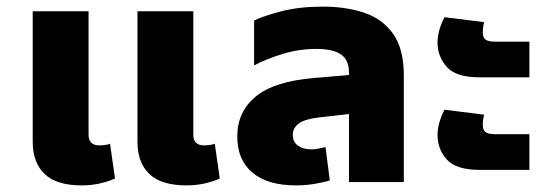

<svg xmlns="http://www.w3.org/2000/svg" viewBox="-20 -551 1667 581"><path d="M227 10Q151 10 115 -24.5Q79 -59 79 -122V-517H248V-143Q248 -111 281 -111Q288 -111 296.5 -112Q305 -113 313 -116L328 -11Q309 -2 283 4Q257 10 227 10ZM544 10Q468 10 432 -24.5Q396 -59 396 -122V-517H565V-143Q565 -111 598 -111Q605 -111 613.5 -112Q622 -113 630 -116L645 -11Q626 -2 600 4Q574 10 544 10Z M876 10Q790 10 744 -28.5Q698 -67 698 -138Q698 -213 754 -259Q810 -305 930 -315L1036 -324V-332Q1036 -370 1011.5 -386.5Q987 -403 937 -403Q885 -403 834.5 -387.5Q784 -372 749 -353V-489Q778 -503 832 -517Q886 -531 958 -531Q1025 -531 1080.5 -513Q1136 -495 1169 -449.5Q1202 -404 1202 -322V0H1036V-206L948 -196Q903 -191 884.5 -177.5Q866 -164 866 -143Q866 -121 882 -110Q898 -99 923 -99Q934 -99 945 -101.5Q956 -104 965 -106L978 -5Q959 1 931.5 5.5Q904 10 876 10Z M1431 -317Q1360 -317 1332 -348.5Q1304 -380 1304 -422Q1304 -458 1325 -499L1445 -484Q1441 -469 1441 -452Q1441 -438 1449 -431.5Q1457 -425 1477 -425H1582V-317ZM1431 -37Q1360 -37 1332 -68.5Q1304 -100 1304 -142Q1304 -178 1325 -219L1445 -204Q1441 -189 1441 -172Q1441 -158 1449 -151.5Q1457 -145 1477 -145H1582V-37Z"/></svg>

Font: Noto Sans Thai UI ExtBd
Style: Regular
Weight: 800
Designer: Monotype Design Team
Foundry: Monotype Imaging Inc.
Version: Version 2.000